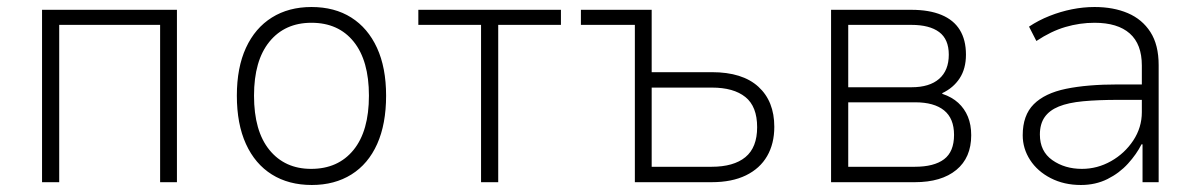

<svg xmlns="http://www.w3.org/2000/svg" viewBox="-20 -520 3424 548"><path d="M100 0V-492H485V0H437V-449H149V0Z M870 8Q804 8 756 -22Q708 -52 682 -109Q656 -166 656 -247Q656 -327 682 -383.5Q708 -440 756 -470Q804 -500 869 -500Q935 -500 982.5 -470Q1030 -440 1056 -383.5Q1082 -327 1082 -247Q1082 -166 1056.5 -109Q1031 -52 983 -22Q935 8 870 8ZM868 -38Q945 -38 989 -92Q1033 -146 1033 -247Q1033 -347 989.5 -401Q946 -455 869 -455Q793 -455 749 -401Q705 -347 705 -247Q705 -146 749 -92Q793 -38 868 -38Z M1353 0V-449H1174V-492H1581V-449H1402V0Z M1792 0V-449H1638V-492H1840V-314H2012Q2099 -314 2144.5 -272.5Q2190 -231 2190 -158Q2190 -110 2169.5 -74.5Q2149 -39 2109 -19.5Q2069 0 2011 0ZM1840 -44H2011Q2074 -44 2107.5 -71.5Q2141 -99 2141 -157Q2141 -216 2107.5 -243Q2074 -270 2012 -270H1840Z M2352 0V-492H2581Q2632 -492 2667 -477.5Q2702 -463 2719.5 -434.5Q2737 -406 2737 -364Q2737 -324 2719 -296.5Q2701 -269 2669 -254L2670 -252Q2697 -243 2715 -226.5Q2733 -210 2742.5 -187Q2752 -164 2752 -134Q2752 -70 2709.5 -35Q2667 0 2591 0ZM2401 -44H2591Q2646 -44 2674.5 -65.5Q2703 -87 2703 -135Q2703 -182 2674.5 -205Q2646 -228 2592 -228H2401ZM2401 -271H2582Q2633 -271 2660.5 -295Q2688 -319 2688 -364Q2688 -408 2660.5 -428.5Q2633 -449 2581 -449H2401Z M3065 8Q3017 8 2979 -11.5Q2941 -31 2920 -63.5Q2899 -96 2899 -134Q2899 -191 2930.5 -222.5Q2962 -254 3022.5 -266.5Q3083 -279 3171 -279H3250V-235H3173Q3114 -235 3071.5 -231Q3029 -227 3002 -216Q2975 -205 2961.5 -185.5Q2948 -166 2948 -136Q2948 -88 2983.5 -63Q3019 -38 3068 -38Q3112 -38 3151 -60Q3190 -82 3214.5 -119Q3239 -156 3239 -200V-333Q3239 -394 3204.5 -424.5Q3170 -455 3104 -455Q3062 -455 3021 -443Q2980 -431 2938 -403L2917 -444Q2944 -462 2975.5 -474.5Q3007 -487 3039.5 -493.5Q3072 -500 3104 -500Q3158 -500 3199 -482.5Q3240 -465 3263.5 -428.5Q3287 -392 3287 -334V0H3241V-108H3238Q3224 -80 3199.5 -53Q3175 -26 3141 -9Q3107 8 3065 8Z"/></svg>

Font: Nunito Sans 7pt SemiCondensed ExtraLight
Style: Regular
Weight: 250
Width: 4
Designer: Vernon Adams
Foundry: Vernon Adams
Version: Version 3.101;gftools[0.9.27]